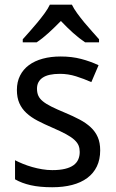

<svg xmlns="http://www.w3.org/2000/svg" viewBox="-20 -786 491 816"><path d="M405.8 -147Q405.8 -107.9 391.6 -78.6Q377.4 -49.3 350.8 -29.5Q324.2 -9.8 286.6 0Q249 9.8 202.1 9.8Q148.9 9.8 110.8 1.2Q72.8 -7.3 43.9 -23.9V-105Q59.1 -97.2 77.6 -89.6Q96.2 -82 116.7 -76.2Q137.2 -70.3 158.9 -66.7Q180.7 -63 202.1 -63Q233.9 -63 256.1 -68.4Q278.3 -73.7 292.2 -83.7Q306.2 -93.8 312.5 -108.2Q318.8 -122.6 318.8 -140.1Q318.8 -155.3 314 -167.5Q309.1 -179.7 296.1 -191.7Q283.2 -203.6 260.7 -215.8Q238.3 -228 203.1 -243.2Q168 -258.3 139.9 -272.9Q111.8 -287.6 92.3 -305.7Q72.8 -323.7 62.3 -347.4Q51.8 -371.1 51.8 -403.8Q51.8 -438 65.2 -464.6Q78.6 -491.2 103 -509.3Q127.4 -527.3 161.6 -536.6Q195.8 -545.9 237.8 -545.9Q285.2 -545.9 324.5 -535.6Q363.8 -525.4 398.9 -508.8L368.2 -437Q336.4 -451.2 303 -461.7Q269.5 -472.2 234.9 -472.2Q185.1 -472.2 161.1 -455.8Q137.2 -439.5 137.2 -409.2Q137.2 -392.1 142.8 -379.4Q148.4 -366.7 162.1 -355.5Q175.8 -344.2 198.7 -332.8Q221.7 -321.3 255.9 -307.1Q291 -292.5 318.6 -277.8Q346.2 -263.2 365.7 -244.9Q385.3 -226.6 395.5 -203.1Q405.8 -179.7 405.8 -147ZM400.9 -606H341.8Q316.9 -622.6 290.5 -646.2Q264.2 -669.9 238.8 -696.8Q212.4 -669.9 186.5 -646.2Q160.6 -622.6 135.7 -606H76.7V-619.1Q89.4 -633.3 106 -651.9Q122.6 -670.4 138.9 -690.2Q155.3 -710 169.7 -729.7Q184.1 -749.5 191.9 -766.1H285.6Q293.5 -749.5 307.9 -729.7Q322.3 -710 338.6 -690.2Q355 -670.4 371.8 -651.9Q388.7 -633.3 400.9 -619.1Z"/></svg>

Font: WenQuanYi Micro Hei
Style: Regular
Weight: 400
Foundry: Ascender Corporation
Version: Version 0.2.0-beta